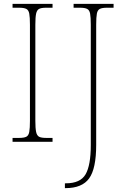

<svg xmlns="http://www.w3.org/2000/svg" viewBox="-20 -734 650 994"><path d="M45 0V-20H79Q104 -20 116 -26Q128 -32 131.5 -51Q135 -70 135 -108V-606Q135 -645 131.5 -663.5Q128 -682 116 -688Q104 -694 79 -694H45V-714H252V-694H219Q194 -694 182.5 -688Q171 -682 167 -663.5Q163 -645 163 -606V-108Q163 -70 167 -51Q171 -32 182.5 -26Q194 -20 219 -20H252V0ZM316 240V215H321Q396 215 423 168.5Q450 122 450 17V-606Q450 -645 446.5 -663.5Q443 -682 431 -688Q419 -694 394 -694H361V-714H568V-694H534Q509 -694 497 -688Q485 -682 481.5 -663.5Q478 -645 478 -606V16Q478 139 441.5 189.5Q405 240 319 240Z"/></svg>

Font: Noto Serif Lao SemiCondensed Thin
Style: Regular
Weight: 100
Width: 4
Designer: Monotype Design Team
Foundry: Monotype Imaging Inc.
Version: Version 2.003; ttfautohint (v1.8.4.7-5d5b)